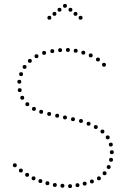

<svg xmlns="http://www.w3.org/2000/svg" viewBox="-20 -958 651 984"><path d="M313 -918Q303 -918 303 -928Q303 -938 313 -938Q323 -938 323 -928Q323 -918 313 -918ZM341 -898Q331 -898 331 -908Q331 -918 341 -918Q351 -918 351 -908Q351 -898 341 -898ZM367 -877Q357 -877 357 -887Q357 -897 367 -897Q377 -897 377 -887Q377 -877 367 -877ZM393 -857Q383 -857 383 -867Q383 -877 393 -877Q403 -877 403 -867Q403 -857 393 -857ZM285 -898Q275 -898 275 -908Q275 -918 285 -918Q295 -918 295 -908Q295 -898 285 -898ZM259 -877Q249 -877 249 -887Q249 -897 259 -897Q269 -897 269 -887Q269 -877 259 -877ZM233 -857Q223 -857 223 -867Q223 -877 233 -877Q243 -877 243 -867Q243 -857 233 -857ZM513 -636Q523 -636 523 -626Q523 -616 513 -616Q503 -616 503 -626Q503 -636 513 -636ZM482 -663Q492 -663 492 -653Q492 -643 482 -643Q472 -643 472 -653Q472 -663 482 -663ZM445 -684Q455 -684 455 -674Q455 -664 445 -664Q435 -664 435 -674Q435 -684 445 -684ZM407 -698Q417 -698 417 -688Q417 -678 407 -678Q397 -678 397 -688Q397 -698 407 -698ZM368 -708Q378 -708 378 -698Q378 -688 368 -688Q358 -688 358 -698Q358 -708 368 -708ZM328 -712Q338 -712 338 -702Q338 -692 328 -692Q318 -692 318 -702Q318 -712 328 -712ZM288 -711Q298 -711 298 -701Q298 -691 288 -691Q278 -691 278 -701Q278 -711 288 -711ZM248 -706Q258 -706 258 -696Q258 -686 248 -686Q238 -686 238 -696Q238 -706 248 -706ZM206 -697Q216 -697 216 -687Q216 -677 206 -677Q196 -677 196 -687Q196 -697 206 -697ZM167 -680Q177 -680 177 -670Q177 -660 167 -660Q157 -660 157 -670Q157 -680 167 -680ZM81 -506Q91 -506 91 -496Q91 -486 81 -486Q71 -486 71 -496Q71 -506 81 -506ZM79 -549Q89 -549 89 -539Q89 -529 79 -529Q69 -529 69 -539Q69 -549 79 -549ZM88 -588Q98 -588 98 -578Q98 -568 88 -568Q78 -568 78 -578Q78 -588 88 -588ZM106 -625Q116 -625 116 -615Q116 -605 106 -605Q96 -605 96 -615Q96 -625 106 -625ZM133 -656Q143 -656 143 -646Q143 -636 133 -636Q123 -636 123 -646Q123 -656 133 -656ZM94 -467Q104 -467 104 -457Q104 -447 94 -447Q84 -447 84 -457Q84 -467 94 -467ZM120 -434Q130 -434 130 -424Q130 -414 120 -414Q110 -414 110 -424Q110 -434 120 -434ZM154 -410Q164 -410 164 -400Q164 -390 154 -390Q144 -390 144 -400Q144 -410 154 -410ZM191 -395Q201 -395 201 -385Q201 -375 191 -375Q181 -375 181 -385Q181 -395 191 -395ZM232 -384Q242 -384 242 -374Q242 -364 232 -364Q222 -364 222 -374Q222 -384 232 -384ZM273 -375Q283 -375 283 -365Q283 -355 273 -355Q263 -355 263 -365Q263 -375 273 -375ZM313 -366Q323 -366 323 -356Q323 -346 313 -346Q303 -346 303 -356Q303 -366 313 -366ZM354 -357Q364 -357 364 -347Q364 -337 354 -337Q344 -337 344 -347Q344 -357 354 -357ZM395 -348Q405 -348 405 -338Q405 -328 395 -328Q385 -328 385 -338Q385 -348 395 -348ZM434 -334Q444 -334 444 -324Q444 -314 434 -314Q424 -314 424 -324Q424 -334 434 -334ZM471 -317Q481 -317 481 -307Q481 -297 471 -297Q461 -297 461 -307Q461 -317 471 -317ZM505 -294Q515 -294 515 -284Q515 -274 505 -274Q495 -274 495 -284Q495 -294 505 -294ZM532 -264Q542 -264 542 -254Q542 -244 532 -244Q522 -244 522 -254Q522 -264 532 -264ZM548 -227Q558 -227 558 -217Q558 -207 548 -207Q538 -207 538 -217Q538 -227 548 -227ZM553 -188Q563 -188 563 -178Q563 -168 553 -168Q543 -168 543 -178Q543 -188 553 -188ZM549 -149Q559 -149 559 -139Q559 -129 549 -129Q539 -129 539 -139Q539 -149 549 -149ZM537 -112Q547 -112 547 -102Q547 -92 537 -92Q527 -92 527 -102Q527 -112 537 -112ZM516 -80Q526 -80 526 -70Q526 -60 516 -60Q506 -60 506 -70Q506 -80 516 -80ZM487 -54Q497 -54 497 -44Q497 -34 487 -34Q477 -34 477 -44Q477 -54 487 -54ZM451 -38Q461 -38 461 -28Q461 -18 451 -18Q441 -18 441 -28Q441 -38 451 -38ZM414 -27Q424 -27 424 -17Q424 -7 414 -7Q404 -7 404 -17Q404 -27 414 -27ZM377 -19Q387 -19 387 -9Q387 1 377 1Q367 1 367 -9Q367 -19 377 -19ZM339 -14Q349 -14 349 -4Q349 6 339 6Q329 6 329 -4Q329 -14 339 -14ZM300 -16Q310 -16 310 -6Q310 4 300 4Q290 4 290 -6Q290 -16 300 -16ZM261 -20Q271 -20 271 -10Q271 0 261 0Q251 0 251 -10Q251 -20 261 -20ZM223 -29Q233 -29 233 -19Q233 -9 223 -9Q213 -9 213 -19Q213 -29 223 -29ZM187 -40Q197 -40 197 -30Q197 -20 187 -20Q177 -20 177 -30Q177 -40 187 -40ZM152 -54Q162 -54 162 -44Q162 -34 152 -34Q142 -34 142 -44Q142 -54 152 -54ZM119 -72Q129 -72 129 -62Q129 -52 119 -52Q109 -52 109 -62Q109 -72 119 -72ZM87 -94Q97 -94 97 -84Q97 -74 87 -74Q77 -74 77 -84Q77 -94 87 -94ZM56 -121Q66 -121 66 -111Q66 -101 56 -101Q46 -101 46 -111Q46 -121 56 -121Z"/></svg>

Font: Raleway Dots
Style: Regular
Weight: 400
Designer: Matt McInerney, Pablo Impallari, Rodrigo Fuenzalida, Brenda Gallo
Foundry: Matt McInerney, Pablo Impallari, Rodrigo Fuenzalida, Brenda Gallo
Version: Version 1.000